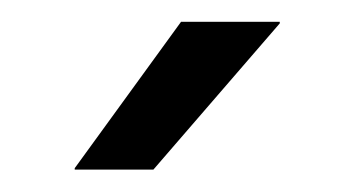

<svg xmlns="http://www.w3.org/2000/svg" viewBox="-20 -703 324 175"><path d="M145 -683.1H235V-681.7L119.8 -548.4H48.1V-549.7Z"/></svg>

Font: Anek Gujarati Medium
Style: Regular
Weight: 500
Designer: Mrunmayee Ghaisas (Gujarati), Yesha Goshar (Latin)
Foundry: Ek Type
Version: Version 1.003